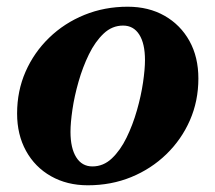

<svg xmlns="http://www.w3.org/2000/svg" viewBox="-20 -531 635 566"><path d="M238.8 15.2Q177.6 15.2 130.3 -11.6Q83 -38.4 56.7 -86.2Q30.4 -134 30.4 -196.4Q30.4 -262.8 55.3 -319.6Q80.2 -376.4 124.9 -419.7Q169.6 -463 228.9 -487.1Q288.2 -511.2 356.4 -511.2Q418.4 -511.2 465.3 -484.4Q512.2 -457.6 538.5 -410.2Q564.8 -362.8 564.8 -299.6Q564.8 -233.4 539.9 -176.5Q515 -119.6 470.3 -76.3Q425.6 -33 366.7 -8.9Q307.8 15.2 238.8 15.2ZM252.4 -40.4Q284.8 -40.4 309.8 -64.1Q334.8 -87.8 353.1 -125.3Q371.4 -162.8 383.7 -205.9Q396 -249 401.7 -288.2Q407.4 -327.4 407.4 -353.8Q407.4 -402.6 390.5 -429.1Q373.6 -455.6 342.8 -455.6Q310.4 -455.6 285.4 -431.9Q260.4 -408.2 242.1 -370.7Q223.8 -333.2 211.5 -290.1Q199.2 -247 193.5 -207.9Q187.8 -168.8 187.8 -142.2Q187.8 -94.4 204.7 -67.4Q221.6 -40.4 252.4 -40.4Z"/></svg>

Font: Platypi Light
Style: Italic
Weight: 300
Italic angle: -13°
Designer: David Sargent
Foundry: Bolt Cutter Type
Version: Version 1.200